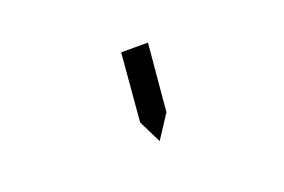

<svg xmlns="http://www.w3.org/2000/svg" viewBox="-55 -1017 926 626"><g transform="rotate(-20 408.0 -703.5)"><path d="M393 -861H486L469 -673L465 -627L412 -546L373 -625L377 -673Z"/></g></svg>

Font: DSEG14 Classic Mini
Style: Italic
Weight: 400
Italic angle: -5°
Designer: Keshikan(Twitter:@keshinomi_88pro)
Version: Version 0.46